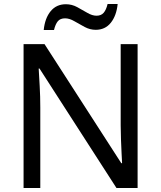

<svg xmlns="http://www.w3.org/2000/svg" viewBox="-20 -933 800 953"><path d="M663 0H558L176 -593H172Q174 -558 177 -506Q180 -454 180 -399V0H97V-714H201L582 -123H586Q585 -139 583.5 -171Q582 -203 580.5 -241Q579 -279 579 -311V-714H663ZM197 -784Q203 -843 231.5 -877.5Q260 -912 307 -912Q337 -912 363.5 -897.5Q390 -883 414 -869Q438 -855 459 -855Q482 -855 494.5 -869.5Q507 -884 514 -913H564Q558 -855 530 -820Q502 -785 455 -785Q427 -785 400.5 -799Q374 -813 349.5 -827.5Q325 -842 303 -842Q279 -842 267 -827.5Q255 -813 248 -784Z"/></svg>

Font: Noto Sans New Tai Lue
Style: Regular
Weight: 400
Designer: Monotype Design Team
Foundry: Monotype Imaging Inc.
Version: Version 2.003